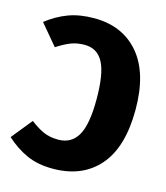

<svg xmlns="http://www.w3.org/2000/svg" viewBox="-110 -797 776 899"><g transform="rotate(15 278.5 -347.5)"><path d="M533 -349Q533 -167 452.5 -74.5Q372 18 229 18Q156 18 102 -6.5Q48 -31 1 -74L82 -174Q117 -147 147.5 -133.5Q178 -120 219 -120Q282 -120 313 -173Q344 -226 344 -349Q344 -473 315 -527Q286 -581 225 -581Q188 -581 158.5 -569.5Q129 -558 92 -534L8 -634Q58 -673 112 -693Q166 -713 236 -713Q374 -713 453.5 -619.5Q533 -526 533 -349Z"/></g></svg>

Font: Fira Sans Condensed ExtraBold
Style: Regular
Weight: 800
Width: 3
Designer: Carrois Corporate & Edenspiekermann AG
Foundry: Carrois Corporate GbR & Edenspiekermann AG
Version: Version 4.203